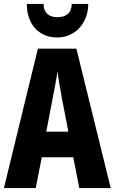

<svg xmlns="http://www.w3.org/2000/svg" viewBox="-20 -1029 587 983"><path d="M432 -1009H347C347 -959 314 -941 274 -941C233 -941 203 -961 203 -1009H117C118 -897 186 -837 273 -837C359 -837 431 -904 432 -1009ZM386 -66H547L371 -780H174L0 -66H163L194 -224H355ZM295 -536 330 -355H217L252 -538C260 -579 270 -630 274 -664C280 -626 285 -588 295 -536Z"/></svg>

Font: Noto Sans Malayalam UI ExtraCondensed ExtraBold
Style: Regular
Weight: 800
Width: 2
Designer: Jelle Bosma - Monotype Design Team
Foundry: Monotype Imaging Inc.
Version: Version 2.104